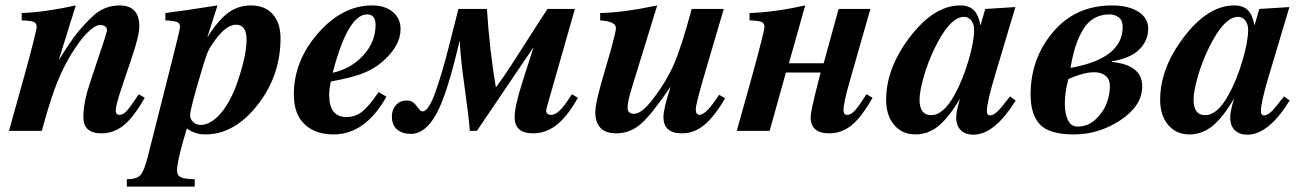

<svg xmlns="http://www.w3.org/2000/svg" viewBox="-20 -482 4799 707"><path d="M491 -135 513 -122Q472 -50 435.5 -20.5Q399 9 353 9Q287 9 287 -51Q287 -104 311 -176L366 -341Q374 -368 374 -369Q374 -390 348 -390Q335 -390 315 -373.5Q295 -357 279 -336Q232 -274 200 -201Q168 -128 134 0H13L70 -204Q115 -368 115 -383Q115 -397 103.5 -401.5Q92 -406 60 -407V-434Q145 -437 259 -462L197 -263H198Q241 -332 264.5 -361Q288 -390 320 -421Q363 -462 420 -462Q493 -462 493 -385Q493 -351 465 -269L430 -165Q406 -94 406 -76Q406 -59 420 -59Q433 -59 447 -74Q461 -89 491 -135Z M744 -347H745Q786 -411 822.5 -436.5Q859 -462 903 -462Q956 -462 984.5 -429.5Q1013 -397 1013 -341Q1013 -203 928 -95Q843 13 736 13Q698 13 668 -9L656 32Q632 115 632 146Q632 164 645.5 170.5Q659 177 697 178V205H447V178Q483 178 497 163Q511 148 525 92L621 -288Q643 -376 643 -382Q643 -396 633 -400.5Q623 -405 589 -407V-434Q640 -440 781 -462ZM849 -391Q809 -391 762 -320Q749 -301 742 -283Q735 -265 718 -207Q680 -79 680 -58Q680 -43 691.5 -32.5Q703 -22 719 -22Q749 -22 781 -52Q827 -97 857.5 -189Q888 -281 888 -336Q888 -391 849 -391Z M1374 -143 1403 -126Q1325 13 1208 13Q1141 13 1101.5 -24.5Q1062 -62 1062 -134Q1062 -258 1151.5 -360Q1241 -462 1350 -462Q1398 -462 1426.5 -438Q1455 -414 1455 -375Q1455 -312 1386 -253Q1354 -226 1312.5 -210.5Q1271 -195 1198 -182Q1192 -152 1192 -133Q1192 -51 1256 -51Q1288 -51 1313.5 -71Q1339 -91 1374 -143ZM1363 -390Q1363 -429 1332 -429Q1261 -429 1205 -214Q1273 -229 1318 -278.5Q1363 -328 1363 -390Z M2086 -135 2108 -122Q2068 -51 2028.5 -21Q1989 9 1943 9Q1875 9 1875 -50Q1875 -91 1904 -181L1944 -306H1943L1736 0H1710Q1706 -54 1690.5 -163.5Q1675 -273 1673 -331H1672Q1627 -135 1586.5 -62Q1546 11 1493 11Q1462 11 1442.5 -5Q1423 -21 1423 -53Q1423 -78 1438 -95Q1453 -112 1478 -112Q1495 -112 1505 -102Q1515 -92 1521.5 -82Q1528 -72 1537 -72Q1557 -72 1581.5 -138Q1606 -204 1636 -322.5Q1666 -441 1668 -449H1773Q1783 -294 1806 -160Q1834 -198 1863 -242.5Q1892 -287 1932 -350Q1972 -413 1996 -449H2097L2015 -162Q1991 -80 1991 -76Q1991 -59 2010 -59Q2024 -59 2041 -75Q2058 -91 2086 -135Z M2628 -133 2650 -120Q2611 -53 2573.5 -22Q2536 9 2491 9Q2423 9 2423 -51Q2423 -82 2449 -161H2448Q2378 -58 2338.5 -24.5Q2299 9 2250 9Q2172 9 2172 -70Q2172 -97 2194 -176L2231 -304Q2248 -366 2248 -379Q2248 -403 2190 -407V-434Q2277 -436 2400 -462L2307 -160Q2291 -109 2291 -85Q2291 -63 2315 -63Q2343 -63 2385 -118Q2432 -179 2460.5 -243Q2489 -307 2527 -449H2645L2567 -183Q2542 -95 2542 -80Q2542 -59 2556 -59Q2580 -59 2628 -133Z M3171 -135 3193 -122Q3152 -50 3115.5 -20.5Q3079 9 3033 9Q2965 9 2965 -51Q2965 -71 2992 -177L3002 -215H2874L2814 0H2693L2750 -204Q2795 -368 2795 -383Q2795 -397 2783.5 -401.5Q2772 -406 2740 -407V-434Q2832 -437 2945 -462L2885 -249H3013L3068 -449H3185L3109 -183Q3086 -103 3086 -76Q3086 -59 3100 -59Q3113 -59 3127 -74Q3141 -89 3171 -135Z M3699 -127 3720 -112Q3642 14 3564 14Q3535 14 3518 -2.5Q3501 -19 3501 -50Q3501 -71 3515 -119Q3473 -48 3435 -17.5Q3397 13 3351 13Q3302 13 3272.5 -22Q3243 -57 3243 -114Q3243 -231 3330 -345Q3419 -462 3516 -462Q3548 -462 3565.5 -445Q3583 -428 3590 -390H3591L3608 -449L3719 -456L3644 -205Q3614 -106 3614 -72Q3614 -57 3626 -57Q3638 -57 3653 -71.5Q3668 -86 3699 -127ZM3567 -373Q3567 -393 3556.5 -406.5Q3546 -420 3530 -420Q3478 -420 3422 -305Q3397 -254 3381.5 -199.5Q3366 -145 3366 -115Q3366 -58 3409 -58Q3454 -58 3495 -133Q3524 -185 3545.5 -256.5Q3567 -328 3567 -373Z M4074 -256V-254Q4186 -243 4186 -164Q4186 -93 4106.5 -40Q4027 13 3934 13Q3845 13 3810 -23Q3775 -59 3775 -134Q3775 -267 3858 -364.5Q3941 -462 4075 -462Q4135 -462 4171.5 -439Q4208 -416 4208 -376Q4208 -333 4176 -300.5Q4144 -268 4074 -256ZM4114 -383Q4114 -407 4099.5 -418Q4085 -429 4066 -429Q4004 -429 3970.5 -377Q3937 -325 3922 -232Q4114 -266 4114 -383ZM4067 -165Q4067 -190 4051 -203Q4035 -216 4009 -216Q3971 -216 3914 -191Q3901 -142 3901 -100Q3901 -63 3912.5 -39.5Q3924 -16 3947 -16Q3987 -16 4015.5 -43.5Q4044 -71 4055.5 -103Q4067 -135 4067 -165Z M4708 -127 4729 -112Q4651 14 4573 14Q4544 14 4527 -2.5Q4510 -19 4510 -50Q4510 -71 4524 -119Q4482 -48 4444 -17.5Q4406 13 4360 13Q4311 13 4281.5 -22Q4252 -57 4252 -114Q4252 -231 4339 -345Q4428 -462 4525 -462Q4557 -462 4574.5 -445Q4592 -428 4599 -390H4600L4617 -449L4728 -456L4653 -205Q4623 -106 4623 -72Q4623 -57 4635 -57Q4647 -57 4662 -71.5Q4677 -86 4708 -127ZM4576 -373Q4576 -393 4565.5 -406.5Q4555 -420 4539 -420Q4487 -420 4431 -305Q4406 -254 4390.5 -199.5Q4375 -145 4375 -115Q4375 -58 4418 -58Q4463 -58 4504 -133Q4533 -185 4554.5 -256.5Q4576 -328 4576 -373Z"/></svg>

Font: STIX MathJax Alphabets
Style: Bold Italic
Weight: 700
Italic angle: -16.33°
Designer: MicroPress Inc., with final additions and corrections provided by Coen Hoffman, Elsevier (retired)
Version: Version 1.1.1